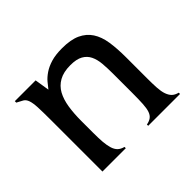

<svg xmlns="http://www.w3.org/2000/svg" viewBox="-118 -665 829 829"><g transform="rotate(-45 296.5 -250.0)"><path d="M85.9 0V-313.5Q85.9 -365.2 84.5 -393.6Q83 -421.9 77.6 -437Q72.3 -452.1 61.5 -458.5Q50.8 -464.8 33.2 -473.6V-482.4H160.2L170.9 -415Q180.7 -427.7 192.9 -442.4Q205.1 -457 224.6 -470.2Q244.1 -483.4 271.5 -491.7Q298.8 -500 338.9 -500Q391.6 -500 424.3 -484.9Q457 -469.7 475.6 -441.4Q494.1 -413.1 500.5 -371.6Q506.8 -330.1 506.8 -276.4V-147.5Q506.8 -114.3 508.3 -89.8Q509.8 -65.4 515.6 -48.8Q521.5 -32.2 531.2 -22.5Q541 -12.7 559.6 -7.8V0H365.2V-7.8Q381.8 -10.7 392.6 -18.6Q403.3 -26.4 408.7 -42Q414.1 -57.6 415.5 -83.5Q417 -109.4 417 -147.5V-267.6Q417 -299.8 414.6 -328.6Q412.1 -357.4 401.9 -378.4Q391.6 -399.4 370.6 -411.1Q349.6 -422.9 312.5 -422.9Q270.5 -422.9 243.7 -407.7Q216.8 -392.6 202.1 -365.7Q187.5 -338.9 181.6 -301.3Q175.8 -263.7 175.8 -218.8V-147.5Q175.8 -114.3 177.7 -89.8Q179.7 -65.4 185.1 -48.8Q190.4 -32.2 200.2 -22.5Q210 -12.7 228.5 -7.8V0Z"/></g></svg>

Font: Padauk Grand Pro
Style: Regular
Weight: 400
Designer: Debbi Hosken
Foundry: SIL
Version: Version 2.8.2